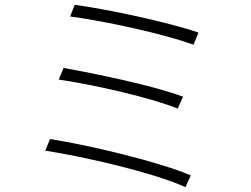

<svg xmlns="http://www.w3.org/2000/svg" viewBox="-20 -762 1040 794"><path d="M289 -742 270 -694C406 -676 656 -623 780 -577L801 -627C675 -671 418 -725 289 -742ZM243 -481 223 -433C361 -413 598 -360 715 -313L737 -362C612 -409 376 -457 243 -481ZM187 -187 167 -139C329 -114 616 -48 747 12L769 -37C633 -94 352 -161 187 -187Z"/></svg>

Font: Noto Sans Japanese Light
Style: Regular
Weight: 300
Designer: Ryoko NISHIZUKA (kana & ideographs); Paul D. Hunt (Latin, Greek & Cyrillic); Wenlong ZHANG (bopomofo); Sandoll Communica
Foundry: Adobe Systems Incorporated
Version: Version 1.000;PS 1;hotconv 1.0.78;makeotf.lib2.5.61930